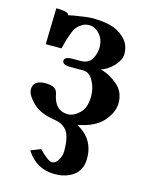

<svg xmlns="http://www.w3.org/2000/svg" viewBox="-105 -512 620 809"><g transform="rotate(15 205.0 -107.5)"><path d="M87.9 161.1 130.9 144Q172.9 186 188 186Q204.1 186 215.6 166.5Q227.1 147 227.1 127Q227.1 67.9 210 42Q192.9 16.1 151.9 9.8Q87.9 0 55.9 -32.5Q23.9 -64.9 23.9 -87.9Q23.9 -128.9 78.1 -128.9Q126 -128.9 130.9 -97.2Q144 -27.3 200.2 -26.9Q226.1 -26.9 251.5 -51Q276.9 -75.2 276.9 -126Q276.9 -161.1 260 -191.7Q243.2 -222.2 216.8 -222.2H161.1Q125 -222.2 125 -240Q125 -257.8 161.1 -257.8H192.9Q230 -257.8 243.9 -282Q257.8 -306.2 257.8 -333Q257.8 -369.1 237.3 -391.1Q216.8 -413.1 192.9 -413.1Q175.8 -413.1 162.8 -405.5Q149.9 -397.9 141.4 -388.4Q132.8 -378.9 125.5 -359.9Q118.2 -340.8 114 -326.9Q109.9 -313 104 -288.1H35.2L39.1 -445.8Q80.1 -445.8 90.8 -437Q97.7 -430.2 91.8 -430.2Q95.7 -430.2 118.2 -435.1Q175.3 -444.8 199.2 -444.8Q240.2 -444.8 275.1 -436.5Q310.1 -428.2 338.1 -401.6Q366.2 -375 366.2 -334Q366.2 -309.1 343 -283Q319.8 -256.8 287.1 -245.1Q327.1 -235.4 361.6 -205.6Q396 -175.8 396 -127.9Q396 -86.9 361.1 -47.4Q326.2 -7.8 252 5.9Q329.1 47.9 328.1 132.8Q328.1 180.7 295.7 205.8Q263.2 231 211.9 231Q132.8 231 87.9 161.1Z"/></g></svg>

Font: Linux Libertine
Style: Bold
Weight: 700
Designer: Philipp H. Poll
Foundry: Philipp H. Poll
Version: Version 5.0.3